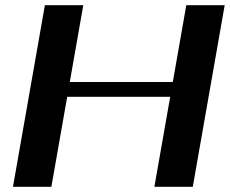

<svg xmlns="http://www.w3.org/2000/svg" viewBox="-20 -720 886 740"><path d="M153 -700H301L249 -404H646L698 -700H846L723 0H575L636 -347H239L178 0H30Z"/></svg>

Font: Fahkwang SemiBold
Style: Italic
Weight: 600
Italic angle: -10°
Version: Version 1.000; ttfautohint (v1.6)